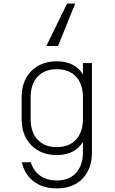

<svg xmlns="http://www.w3.org/2000/svg" viewBox="-20 -900 640 1065"><path d="M294 145Q217 145 166.5 106Q116 67 101 0H151Q165 47 202 74Q239 101 294 101Q364 101 402 59Q440 17 440 -55V-113Q419 -78 383 -59Q347 -40 295 -40Q207 -40 153.5 -94.5Q100 -149 100 -240V-360Q100 -451 153.5 -505.5Q207 -560 295 -560Q347 -560 383 -541Q419 -522 440 -487V-550H490V-55Q490 36 438 90.5Q386 145 294 145ZM150 -360V-240Q150 -167 188.5 -125.5Q227 -84 295 -84Q363 -84 401.5 -125.5Q440 -167 440 -240V-360Q440 -434 401.5 -475Q363 -516 295 -516Q227 -516 188.5 -475Q150 -434 150 -360ZM397 -880 302 -645H237L352 -880Z"/></svg>

Font: Tiny Thin
Style: Regular
Weight: 100
Monospace: yes
Designer: Philipp Nurullin, Konstantin Bulenkov
Foundry: JetBrains
Version: Version 2.251; ttfautohint (v1.8.4.7-5d5b)